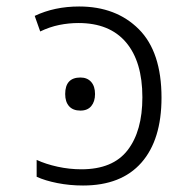

<svg xmlns="http://www.w3.org/2000/svg" viewBox="-20 -562 603 592"><path d="M236 10Q195 10 157 2.5Q119 -5 93 -17V-69Q121 -56 157.5 -48Q194 -40 231 -40Q328 -40 373.5 -99Q419 -158 419 -262Q419 -372 368.5 -431.5Q318 -491 222 -491Q192 -491 162.5 -485Q133 -479 104 -465L87 -513Q148 -542 224 -542Q338 -542 408 -472Q478 -402 478 -261Q478 -131 416 -60.5Q354 10 236 10ZM228 -221Q205 -221 193 -234.5Q181 -248 181 -272Q181 -323 228 -323Q249 -323 261 -309.5Q273 -296 273 -272Q273 -249 261.5 -235Q250 -221 228 -221Z"/></svg>

Font: Noto Sans Mono SemiCondensed Light
Style: Regular
Weight: 300
Width: 4
Designer: Monotype Design Team
Foundry: Monotype Imaging Inc.
Version: Version 2.014; ttfautohint (v1.8.4.7-5d5b)